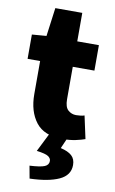

<svg xmlns="http://www.w3.org/2000/svg" viewBox="-98 -701 596 996"><g transform="rotate(10 200.0 -203.0)"><path d="M264 12Q167 12 123.5 -44.5Q80 -101 80 -192V-366H14V-494L90 -500L110 -650H252V-500H366V-366H252V-195Q252 -154 270 -138Q288 -122 312 -122Q324 -122 335.5 -123.5Q347 -125 356 -128L382 -8Q363 -1 333 5.5Q303 12 264 12ZM132 244 120 178Q177 175 198.5 166Q220 157 220 136Q220 122 205.5 112Q191 102 144 96L194 -4H292L264 60Q303 69 322.5 86.5Q342 104 342 136Q342 190 286.5 215.5Q231 241 132 244Z"/></g></svg>

Font: Source Sans 3 ExtraLight Black
Style: Regular
Weight: 900
Version: Version 3.052;hotconv 1.1.0;makeotfexe 2.6.0